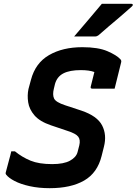

<svg xmlns="http://www.w3.org/2000/svg" viewBox="-20 -966 715 1005"><path d="M411 -719Q494 -719 542.5 -698Q591 -677 610 -656Q617 -649 614 -639Q607 -610 597.5 -572.5Q588 -535 580 -502H463Q452 -502 455 -513Q459 -529 463.5 -547Q468 -565 474 -589Q447 -599 403 -599Q345 -599 312 -582Q279 -565 268 -527L262 -502Q254 -470 263 -450.5Q272 -431 321 -415L406 -387Q489 -359 514.5 -309.5Q540 -260 524 -198L512 -150Q490 -61 420.5 -21Q351 19 240 19Q183 19 135.5 8.5Q88 -2 56.5 -18.5Q25 -35 12 -52Q8 -57 10 -63Q19 -99 27 -127Q35 -155 39 -174H58Q96 -143 140 -125Q184 -107 253 -107Q314 -107 346.5 -125Q379 -143 386 -170L395 -205Q402 -234 389.5 -250.5Q377 -267 333 -281L247 -310Q188 -330 160.5 -362Q133 -394 127.5 -430.5Q122 -467 129 -500L142 -548Q165 -636 236.5 -677.5Q308 -719 411 -719ZM513 -946H668Q674 -946 675 -941.5Q676 -937 670 -932Q646 -911 628 -895Q610 -879 592 -864Q574 -849 551 -829.5Q528 -810 495 -781Q492 -779 487.5 -777Q483 -775 477 -775H368Q406 -820 440.5 -860Q475 -900 513 -946Z"/></svg>

Font: Recursive Mn Lnr St
Style: Bold Italic
Weight: 700
Italic angle: -15°
Monospace: yes
Version: Version 1.079;hotconv 1.0.112;makeotfexe 2.5.65598; ttfautoh